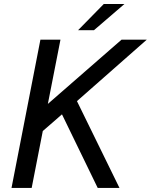

<svg xmlns="http://www.w3.org/2000/svg" viewBox="-20 -924 742 944"><path d="M363.8 -775.4H441.9L591.8 -904.3H490.2ZM36.6 0H135.7L190.4 -279.8L284.7 -361.8L460.4 0H567.4L358.4 -426.8L701.7 -729H577.6L215.3 -413.1L277.3 -729H178.7Z"/></svg>

Font: Hack
Style: Oblique
Weight: 400
Italic angle: -12°
Monospace: yes
Designer: Christopher Simpkins
Foundry: Christopher Simpkins
Version: Version 2.010